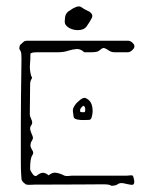

<svg xmlns="http://www.w3.org/2000/svg" viewBox="-20 -576 459 599"><path d="M326 3Q322 -1 301.5 -1Q281 -1 231 -0.5Q181 0 87 0Q81 0 75.5 0.5Q70 1 64 0Q60 0 53.5 -6.5Q47 -13 47 -18Q47 -22 46 -33.5Q45 -45 45 -79Q45 -113 45 -183Q45 -221 45.5 -273.5Q46 -326 47 -393Q47 -400 46.5 -407.5Q46 -415 41 -422Q40 -423 40.5 -428Q41 -433 43 -436Q50 -442 53.5 -445.5Q57 -449 67 -449H379Q387 -449 394 -442Q401 -435 399 -429Q398 -424 391.5 -418.5Q385 -413 379 -413H337Q328 -413 320 -418Q306 -428 301 -426Q296 -424 290 -418.5Q284 -413 266 -413H243Q231 -424 218.5 -423Q206 -422 192 -417.5Q178 -413 161 -413H97Q91 -413 85.5 -412.5Q80 -412 75 -409Q75 -390 73.5 -374.5Q72 -359 77 -340Q78 -337 79.5 -335Q81 -333 78 -329Q74 -322 74 -313Q74 -287 73.5 -266.5Q73 -246 73 -220Q73 -213 78 -203Q83 -193 78 -186Q72 -179 75 -169Q78 -159 81 -153Q85 -145 80 -138Q75 -131 75 -120Q77 -113 81.5 -106Q86 -99 81 -92Q77 -86 75.5 -75.5Q74 -65 74 -49Q74 -44 81.5 -33.5Q89 -23 96 -29Q106 -37 114 -37Q122 -37 132 -29Q143 -39 155.5 -37Q168 -35 181 -28Q187 -26 194 -27Q201 -28 208 -28H376Q381 -28 388 -29Q395 -30 396 -24Q399 -14 399 -9Q399 2 389 0.5Q379 -1 366.5 -4Q354 -7 345 0Q343 2 335.5 3Q328 4 326 3ZM258 -202Q254 -202 243 -201.5Q232 -201 222 -203Q212 -205 210 -210Q209 -218 207.5 -228Q206 -238 214 -248Q218 -255 230 -264.5Q242 -274 249 -269Q269 -260 269 -229Q269 -222 266.5 -212Q264 -202 258 -202ZM243 -226Q245 -226 245.5 -229Q246 -232 246 -234Q246 -242 242 -245Q240 -247 236.5 -243.5Q233 -240 232 -238Q230 -236 230 -233.5Q230 -231 230 -228Q231 -226 236.5 -226Q242 -226 243 -226ZM223 -482Q209 -482 197.5 -488Q186 -494 183 -502Q181 -508 183 -522.5Q185 -537 199 -544Q208 -551 218 -554.5Q228 -558 235 -553Q240 -549 247 -545.5Q254 -542 260 -539Q272 -530 266 -519Q259 -506 250.5 -494Q242 -482 223 -482Z"/></svg>

Font: Sankofa Display
Style: Regular
Weight: 400
Designer: Batsirai Madzonga
Foundry: Batsirai Madzonga
Version: Version 1.000; ttfautohint (v1.8.4.7-5d5b)